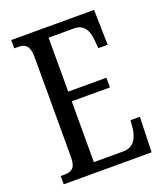

<svg xmlns="http://www.w3.org/2000/svg" viewBox="-133 -803 764 893"><g transform="rotate(-20 249.5 -357.0)"><path d="M28 0H463L468 -174H422L418 -132C412 -88 392 -49 341 -49H195V-350H384V-398H195V-665H322C371 -665 389 -626 392 -582L396 -540H442L438 -714H28V-673H45C78 -673 103 -664 103 -602V-107C103 -52 81 -41 45 -41H28Z"/></g></svg>

Font: Noto Serif Tamil ExtraCondensed
Style: Italic
Weight: 400
Width: 2
Italic angle: -12°
Designer: Indian Type Foundry, Tom Grace, and the Monotype Design Team
Foundry: Monotype Imaging Inc.
Version: Version 2.003